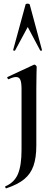

<svg xmlns="http://www.w3.org/2000/svg" viewBox="-20 -750 301 1052"><path d="M181 -384Q181 -373 180 -344Q179 -315 179 -264V48Q179 114 163.5 158.5Q148 203 112.5 232Q77 261 14 282Q12 283 9.5 277.5Q7 272 9 271Q59 250 78.5 203Q98 156 98 71V-263Q98 -297 91.5 -312.5Q85 -328 68 -328Q60 -328 50 -325Q40 -322 28 -316Q24 -315 21 -321Q18 -327 21 -328L165 -395Q167 -396 168 -396Q172 -396 176.5 -391.5Q181 -387 181 -384ZM210 -476Q212 -474 207 -472.5Q202 -471 200 -474L132 -602L63 -474Q62 -471 56.5 -472.5Q51 -474 52 -476L120 -725Q121 -730 131 -730Q141 -730 143 -725Z"/></svg>

Font: Cormorant Garamond Light SemiBold
Style: Regular
Weight: 600
Version: Version 4.001